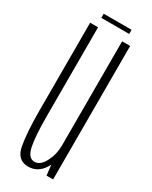

<svg xmlns="http://www.w3.org/2000/svg" viewBox="-176 -697 590 745"><g transform="rotate(30 118.5 -325.0)"><path d="M174.5 0H204V-598H168V-57.5ZM60 -598.5H24.5V-206.5Q24.5 -108.5 34.8 -51.5Q45 5.5 94.5 5.5Q136 5.5 160.8 -31.5Q185.5 -68.5 185.5 -112.5L168 -130Q168 -92 150.2 -57.5Q132.5 -23 106.5 -23Q78.5 -23 69.2 -66.8Q60 -110.5 60 -203.5ZM52.5 -636.5H177.5V-655H52.5Z"/></g></svg>

Font: Anybody ExtraCondensed ExtraLight
Style: Regular
Weight: 250
Width: 2
Version: Version 1.113;gftools[0.9.25]